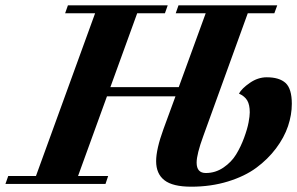

<svg xmlns="http://www.w3.org/2000/svg" viewBox="-72 -683 1103 713"><path d="M-51.8 0 -41.5 -29.3H61.5L281.2 -633.8H169.9L180.2 -663.1H550.8L540.5 -633.8H437.5L337.9 -359.4H591.8L691.9 -633.8H580.6L590.8 -663.1H957.5L946.8 -633.8H848.1L683.1 -178.2Q658.2 -110.4 658.2 -79.1Q658.2 -40.5 692.4 -40.5Q728 -40.5 757.8 -60.8Q787.6 -81.1 804.9 -109.6Q822.3 -138.2 834.5 -171.4Q846.7 -204.6 851.1 -228.5Q855.5 -252.4 855.5 -265.6Q855.5 -293.9 846.2 -309.8Q836.9 -325.7 815.4 -335.4Q825.7 -354.5 855.7 -375.2Q885.7 -396 918.5 -396Q965.3 -396 988.5 -374.8Q1011.7 -353.5 1011.7 -297.4Q1011.7 -256.8 997.6 -214.6Q983.4 -172.4 952.9 -131.8Q922.4 -91.3 879.6 -59.8Q836.9 -28.3 774.2 -9Q711.4 10.3 638.2 10.3Q569.3 10.3 538.6 -13.7Q507.8 -37.6 507.8 -84.5Q507.8 -128.9 535.2 -204.1L579.6 -325.2H325.2L217.8 -29.3H329.6L319.8 0Z"/></svg>

Font: Elstob ExtraBold
Style: Italic
Weight: 800
Italic angle: -20°
Designer: Peter S. Baker
Version: Version 1.015